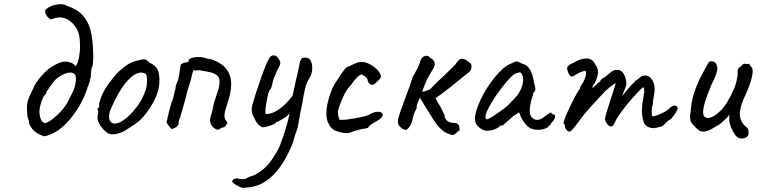

<svg xmlns="http://www.w3.org/2000/svg" viewBox="-20 -663 3650 926"><path d="M140 -36Q130 -48 124.5 -58Q119 -68 119 -81Q113 -95 111.5 -109.5Q110 -124 110 -147Q110 -168 118 -188Q126 -208 140 -236Q149 -261 180.5 -297.5Q212 -334 247 -351Q275 -366 295 -366Q307 -366 318 -362Q330 -359 336 -352.5Q342 -346 345 -344Q353 -352 359.5 -380.5Q366 -409 366 -442Q366 -504 345 -532Q312 -579 268 -579Q251 -579 226 -569Q213 -575 204 -589Q195 -603 199 -616Q222 -635 243 -639Q263 -643 272 -643Q289 -643 302 -635Q352 -619 379 -589Q406 -559 416.5 -518Q427 -477 429 -415Q430 -406 430 -391Q430 -378 427 -345Q421 -337 420 -325Q419 -313 419 -311Q419 -291 415 -282Q414 -269 407 -254Q400 -239 400 -233Q371 -151 316 -86Q261 -21 197 -6Q192 -4 171 -14.5Q150 -25 140 -36ZM297 -155Q303 -164 316 -189.5Q329 -215 335 -228Q346 -258 346 -282Q346 -299 340 -305Q332 -313 319 -313Q294 -313 258 -288Q246 -279 234.5 -263.5Q223 -248 220 -244Q210 -228 204 -221V-219Q204 -212 198.5 -207Q193 -202 191 -199Q180 -178 175 -156.5Q170 -135 170 -126Q170 -108 175.5 -92Q181 -76 191 -71Q205 -65 239.5 -93.5Q274 -122 297 -155Z M483 -34Q450 -69 450 -98Q450 -105 451 -108Q454 -115 453.5 -122Q453 -129 453 -131Q449 -135 449 -136.5Q449 -138 451 -139.5Q453 -141 454 -143Q460 -143 458 -154Q456 -162 466 -189.5Q476 -217 491 -240Q502 -258 523.5 -285Q545 -312 562 -326Q586 -347 605 -357Q624 -367 647 -372Q667 -377 674 -377Q681 -377 686.5 -373.5Q692 -370 701 -361Q728 -349 738.5 -330.5Q749 -312 749 -273Q749 -208 696 -132Q673 -99 653 -81.5Q633 -64 600 -44Q579 -29 561.5 -22.5Q544 -16 522 -15Q510 -15 503 -19Q496 -23 483 -34ZM684 -233Q689 -250 689 -274Q689 -304 681 -308Q671 -313 661 -313Q639 -313 615 -293Q586 -268 563 -231.5Q540 -195 516 -141Q506 -120 506 -100Q506 -85 513.5 -76Q521 -67 534 -67Q567 -67 618 -121Q642 -148 656.5 -172Q671 -196 684 -233Z M993 -83Q993 -88 995 -96Q1007 -135 1011 -162Q1013 -174 1020 -191Q1029 -218 1034 -235Q1039 -252 1039 -268Q1039 -292 1024 -302Q1011 -310 998 -313.5Q985 -317 966 -320Q952 -322 945 -324Q942 -325 935.5 -324Q929 -323 922 -323Q915 -323 912 -324Q903 -291 901 -280Q885 -228 883 -221Q876 -191 870.5 -171.5Q865 -152 856 -123Q854 -117 851.5 -105.5Q849 -94 844 -86Q842 -81 842 -77.5Q842 -74 842 -72Q842 -59 830 -50Q825 -47 819.5 -45Q814 -43 809 -40Q800 -47 794 -56Q788 -65 783 -72Q805 -171 812 -180Q814 -183 818 -202Q823 -227 827 -236Q826 -247 831.5 -259.5Q837 -272 838 -276Q843 -290 847 -320Q848 -333 852 -352Q863 -359 868 -360.5Q873 -362 888 -364L892 -377Q907 -388 936 -388Q958 -388 977 -381Q981 -380 983 -379.5Q985 -379 988 -379Q1002 -378 1024.5 -366.5Q1047 -355 1059 -344Q1095 -311 1095 -256Q1095 -216 1073 -152Q1071 -147 1066 -129Q1062 -111 1062 -107Q1062 -98 1065.5 -90Q1069 -82 1077 -72Q1075 -65 1068.5 -56.5Q1062 -48 1055 -48Q1049 -48 1042.5 -43Q1036 -38 1032 -37Q1015 -40 1004 -53.5Q993 -67 993 -83Z M1486 -336Q1486 -306 1470 -282Q1460 -268 1452.5 -240Q1445 -212 1438 -165Q1429 -127 1416 -48Q1400 -6 1396 15Q1395 21 1386.5 40Q1378 59 1373 70Q1334 151 1284 194Q1234 237 1175 241Q1159 243 1156 243Q1147 243 1139.5 240Q1132 237 1123 232Q1119 230 1112 225Q1105 220 1102.5 217.5Q1100 215 1100 212Q1100 207 1106 202Q1112 197 1125 197Q1132 201 1149 201Q1166 201 1169 197Q1171 195 1181 190.5Q1191 186 1204 183Q1235 168 1259.5 144.5Q1284 121 1305 85Q1330 47 1338 16Q1347 -5 1358.5 -44.5Q1370 -84 1377 -116L1364 -104Q1359 -98 1339 -86.5Q1319 -75 1315 -75Q1314 -75 1312 -74Q1310 -73 1310 -70Q1310 -66 1284 -57.5Q1258 -49 1251 -49Q1241 -49 1229.5 -59.5Q1218 -70 1213 -80Q1210 -87 1205 -96Q1200 -105 1197 -113.5Q1194 -122 1194 -133Q1194 -146 1196 -153Q1208 -198 1236.5 -280Q1265 -362 1280 -385Q1288 -396 1299 -396Q1314 -396 1323 -380Q1332 -368 1332 -360Q1332 -354 1327 -343Q1322 -332 1314 -317Q1310 -306 1304 -293Q1298 -280 1298 -277Q1297 -273 1292 -252.5Q1287 -232 1283 -232Q1276 -226 1268 -186Q1260 -146 1260 -124Q1260 -113 1263 -113Q1322 -113 1391 -201Q1400 -245 1407 -275Q1420 -326 1427 -366Q1433 -380 1436 -382.5Q1439 -385 1449 -385Q1461 -385 1466 -383Q1471 -381 1478 -371Q1486 -355 1486 -336Z M1651 -21Q1630 -21 1600 -32Q1595 -32 1584 -41Q1573 -50 1568 -61Q1554 -81 1554 -115Q1554 -166 1583 -237Q1594 -260 1619.5 -297.5Q1645 -335 1654 -340Q1657 -341 1668 -345.5Q1679 -350 1693 -357Q1707 -364 1726 -364Q1745 -364 1768.5 -350.5Q1792 -337 1806 -319Q1820 -301 1816 -288Q1815 -285 1804.5 -275Q1794 -265 1788 -259Q1783 -254 1776 -254Q1767 -254 1760 -261.5Q1753 -269 1752 -282Q1750 -288 1739.5 -295Q1729 -302 1725 -304Q1717 -304 1702.5 -290Q1688 -276 1674 -255Q1651 -231 1635 -196Q1619 -161 1612 -136Q1610 -132 1610 -122Q1610 -111 1612.5 -100Q1615 -89 1618 -86Q1620 -85 1628 -85Q1651 -85 1693.5 -92.5Q1736 -100 1759 -109Q1782 -124 1803 -124Q1810 -124 1813 -123Q1826 -117 1826 -109Q1826 -95 1797 -79Q1780 -70 1768 -61Q1756 -52 1756 -47Q1754 -47 1748 -44.5Q1742 -42 1740 -43Q1729 -42 1706 -36Q1683 -30 1676 -26Q1664 -21 1651 -21Z M2091 -57Q2079 -71 2044 -128Q2009 -185 2005 -192Q2002 -184 1997.5 -174.5Q1993 -165 1991 -157.5Q1989 -150 1989 -138Q1979 -124 1973.5 -102.5Q1968 -81 1965 -72Q1959 -50 1939 -36Q1921 -37 1904 -58Q1899 -67 1899 -78Q1899 -89 1904 -102Q1906 -111 1918 -144Q1930 -177 1937 -197Q1942 -210 1953.5 -241.5Q1965 -273 1966 -279Q1969 -292 1984 -316Q2004 -351 2009 -374Q2011 -381 2019.5 -387.5Q2028 -394 2037 -394Q2048 -394 2055 -383Q2057 -382 2061 -380.5Q2065 -379 2067 -376Q2077 -366 2077 -353Q2077 -346 2072 -336Q2065 -323 2057 -311Q2044 -289 2035.5 -271Q2027 -253 2016 -220Q2042 -226 2050 -230.5Q2058 -235 2077 -256Q2095 -274 2111 -288Q2172 -347 2176 -352Q2184 -364 2190 -370.5Q2196 -377 2206 -380Q2220 -378 2225.5 -375Q2231 -372 2250 -357Q2254 -353 2254 -343Q2254 -324 2243 -316Q2240 -314 2204 -285Q2131 -224 2080 -189Q2102 -154 2123 -111Q2125 -87 2140 -78Q2155 -69 2182 -69Q2190 -65 2192.5 -59Q2195 -53 2195.5 -46Q2196 -39 2197 -35Q2188 -29 2179 -20.5Q2170 -12 2164 -12Q2157 -12 2142 -18Q2128 -23 2116 -32.5Q2104 -42 2091 -57Z M2272 -77Q2271 -81 2271 -90Q2271 -127 2299.5 -185.5Q2328 -244 2369 -293.5Q2410 -343 2444 -356Q2465 -367 2471 -367Q2477 -367 2498 -356Q2512 -352 2519 -347Q2526 -342 2537 -327Q2550 -301 2556 -263Q2562 -242 2562 -233Q2562 -225 2556 -219Q2555 -218 2552.5 -215Q2550 -212 2550 -210.5Q2550 -209 2552 -209Q2552 -208 2551 -204.5Q2550 -201 2547 -195Q2535 -157 2535 -130Q2535 -121 2537 -111Q2547 -85 2571 -85Q2591 -85 2609 -103Q2625 -114 2632.5 -118.5Q2640 -123 2640 -116Q2641 -115 2644 -113Q2647 -111 2650 -111Q2657 -111 2657 -102Q2657 -93 2650 -82Q2643 -75 2639 -70Q2635 -65 2635 -62L2620 -48Q2601 -37 2575 -37Q2548 -37 2532 -48Q2518 -58 2505 -77Q2492 -96 2488 -111L2483 -121L2454 -102Q2444 -92 2431 -81.5Q2418 -71 2414 -67Q2406 -57 2400 -57H2390Q2390 -50 2370.5 -41.5Q2351 -33 2336 -33Q2318 -29 2297 -44Q2276 -59 2272 -77ZM2439 -165 2468 -195Q2484 -213 2493.5 -236Q2503 -259 2503 -278Q2503 -295 2498 -302Q2494 -314 2486 -314Q2482 -314 2463 -307Q2444 -295 2409.5 -252Q2375 -209 2348 -163.5Q2321 -118 2321 -97Q2321 -94 2323 -91Q2325 -88 2326 -87Q2337 -87 2382 -118.5Q2427 -150 2439 -165Z M2704 -57Q2704 -65 2699 -65Q2693 -71 2722 -133.5Q2751 -196 2772 -229Q2776 -232 2778 -237.5Q2780 -243 2778 -243Q2780 -246 2784 -253Q2788 -260 2792 -265Q2809 -298 2806 -318Q2802 -322 2797.5 -321Q2793 -320 2792 -319Q2790 -318 2781.5 -315.5Q2773 -313 2767 -309Q2744 -294 2738 -294Q2732 -294 2727.5 -300Q2723 -306 2718 -320Q2715 -329 2715 -333Q2715 -340 2723 -347Q2729 -353 2737.5 -356.5Q2746 -360 2749 -362Q2770 -374 2779 -376Q2797 -381 2808 -381Q2838 -381 2850 -353Q2864 -336 2864 -314Q2864 -295 2850 -265L2840 -250Q2837 -244 2837 -242Q2837 -240 2838 -240Q2842 -240 2847 -247Q2852 -252 2860 -259.5Q2868 -267 2871 -267Q2872 -267 2874 -268.5Q2876 -270 2876 -276L2886 -285Q2890 -285 2910 -302L2929 -317Q2940 -325 2949 -325Q2952 -326 2958 -326Q2977 -326 2989 -305.5Q3001 -285 3001 -253L2980 -199L3016 -243Q3025 -254 3040 -267Q3042 -273 3045.5 -274.5Q3049 -276 3050 -276Q3051 -276 3052.5 -277Q3054 -278 3054 -280Q3058 -283 3064.5 -287.5Q3071 -292 3073 -295Q3082 -299 3093 -299Q3114 -299 3128 -272Q3134 -261 3135.5 -252.5Q3137 -244 3137 -224Q3133 -202 3130 -178Q3130 -174 3128 -158Q3123 -147 3123 -124Q3123 -110 3124.5 -106Q3126 -102 3132 -102Q3147 -105 3171.5 -116.5Q3196 -128 3207 -139Q3222 -154 3234 -154Q3245 -154 3248 -142Q3251 -136 3232.5 -110Q3214 -84 3207 -84Q3205 -84 3199.5 -78Q3194 -72 3191 -70Q3174 -51 3163 -51Q3159 -51 3152.5 -48.5Q3146 -46 3141 -46Q3139 -45 3131 -45Q3116 -45 3102 -53Q3088 -61 3084 -77Q3076 -97 3076 -133Q3076 -142 3078 -162L3083 -193Q3085 -212 3087 -216V-225Q3087 -242 3084 -242Q3076 -242 3031 -190.5Q2986 -139 2962 -102Q2955 -93 2946.5 -75.5Q2938 -58 2936 -57Q2932 -53 2927 -53Q2921 -53 2914 -59Q2907 -65 2902 -74Q2898 -84 2898 -89Q2898 -96 2904 -116.5Q2910 -137 2921 -171Q2932 -204 2939.5 -228Q2947 -252 2949 -260Q2949 -267 2899 -224Q2889 -212 2876 -199Q2853 -175 2824.5 -143Q2796 -111 2775 -82Q2753 -52 2742.5 -40Q2732 -28 2725 -28Q2720 -28 2712 -37Q2704 -47 2704 -57Z M3499 -70Q3497 -76 3497 -91Q3497 -106 3497 -112Q3491 -97 3475 -85Q3452 -62 3429 -51Q3394 -28 3372 -28Q3352 -28 3334 -50Q3321 -61 3314.5 -72Q3308 -83 3308 -99Q3308 -110 3311 -123Q3313 -160 3321.5 -194Q3330 -228 3354 -281Q3386 -344 3400 -365Q3405 -367 3413 -367Q3423 -367 3429.5 -361Q3436 -355 3437 -345Q3440 -341 3440 -334Q3440 -309 3410 -252Q3371 -158 3371 -122Q3371 -101 3383 -97Q3388 -94 3394 -94Q3419 -94 3454 -128Q3489 -162 3521 -237Q3535 -271 3538 -307Q3537 -310 3537 -316Q3537 -334 3555 -345Q3559 -351 3566 -354.5Q3573 -358 3575 -354L3591 -355Q3594 -356 3597 -349.5Q3600 -343 3603 -341Q3610 -335 3610 -319Q3610 -286 3581 -218Q3562 -178 3555.5 -156.5Q3549 -135 3548 -115Q3548 -77 3577 -52Q3587 -45 3589 -37Q3591 -29 3590 -15Q3588 -6 3578.5 -0.5Q3569 5 3558 5Q3545 5 3535 -2Q3511 -25 3499 -70Z"/></svg>

Font: Caveat
Style: Regular
Weight: 400
Designer: Pablo Impallari
Foundry: Pablo Impallari
Version: Version 1.500; ttfautohint (v1.6)